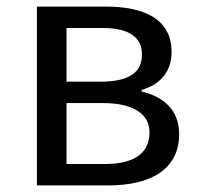

<svg xmlns="http://www.w3.org/2000/svg" viewBox="-20 -563 607 583"><path d="M92 0H309C435 0 524 -47 524 -156C524 -233 471 -271 410 -285V-290C466 -306 501 -345 501 -405C501 -504 420 -543 301 -543H92ZM182 -250H293C386 -250 434 -216 434 -161C434 -100 390 -65 299 -65H182ZM291 -478C375 -478 411 -448 411 -397C411 -346 376 -315 285 -315H182V-478Z"/></svg>

Font: Noto Sans KR Regular
Style: Regular
Weight: 400
Designer: Ryoko NISHIZUKA  (kana & ideographs); Paul D. Hunt (Latin, Greek & Cyrillic); Wenlong ZHANG  (bopomofo); Sandoll Communi
Foundry: Adobe Systems Incorporated
Version: Version 1.004;PS 1.004;hotconv 1.0.82;makeotf.lib2.5.63406